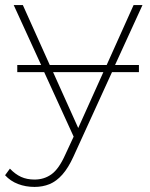

<svg xmlns="http://www.w3.org/2000/svg" viewBox="-44 -539 591 756"><path d="M92 197Q57 197 27 185.5Q-3 174 -24 151L-5 125Q16 147 39 157.5Q62 168 92 168Q130 168 159 147Q188 126 213 70L246 -1L130 -255H24V-283H118L10 -519H46L152 -283H376L482 -519H517L409 -283H503V-255H397L245 78Q225 122 201.5 148.5Q178 175 151 186Q124 197 92 197ZM264 -35 363 -255H165Z"/></svg>

Font: Montserrat Thin ExtraLight
Style: Regular
Weight: 250
Version: Version 9.000